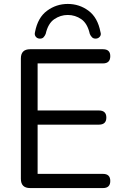

<svg xmlns="http://www.w3.org/2000/svg" viewBox="-20 -955 624 975"><path d="M133 0Q86 0 86 -47V-658Q86 -705 133 -705H503Q540 -705 540 -670Q540 -633 503 -633H171V-394H482Q520 -394 520 -358Q520 -322 482 -322H171V-72H503Q540 -72 540 -36Q540 0 503 0ZM180 -759Q168 -760 161 -769.5Q154 -779 158 -793Q172 -866 219 -900.5Q266 -935 324 -935Q383 -935 429.5 -900.5Q476 -866 490 -793Q495 -779 487.5 -769.5Q480 -760 468 -759Q455 -758 447.5 -765.5Q440 -773 436 -783Q424 -836 393 -857.5Q362 -879 324 -879Q287 -879 255.5 -857.5Q224 -836 212 -783Q208 -773 201 -765.5Q194 -758 180 -759Z"/></svg>

Font: Chiron GoRound TC N
Style: Regular
Weight: 350
Designer: Ryoko NISHIZUKA 西塚涼子 (kana, bopomofo & ideographs); Paul D. Hunt (Latin, Greek & Cyrillic); Sandoll Communications 산돌커뮤니
Foundry: Adobe
Version: Version 1.000;hotconv 1.1.1;makeotfexe 2.6.0